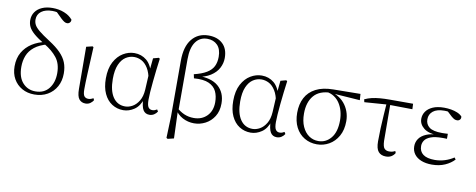

<svg xmlns="http://www.w3.org/2000/svg" viewBox="-78 -1182 4381 1768"><g transform="rotate(10 2112.5 -298.5)"><path d="M263 14Q198 14 147.5 -14.5Q97 -43 68.5 -93.5Q40 -144 40 -211Q40 -287 72 -342Q104 -397 159 -432Q214 -467 284 -481V-487L306 -462Q230 -442 185 -406Q140 -370 121 -322Q102 -274 102 -217Q102 -120 149 -68Q196 -16 268 -16Q349 -16 393.5 -72Q438 -128 438 -216Q438 -305 394 -360.5Q350 -416 277 -459Q210 -499 173.5 -530.5Q137 -562 122.5 -591Q108 -620 108 -654Q108 -698 131 -731Q154 -764 195.5 -782Q237 -800 293 -800Q352 -800 402 -780Q452 -760 482 -723Q482 -707 472 -696Q462 -685 446 -685Q433 -685 419.5 -693.5Q406 -702 389 -718L326 -780L384 -771L389 -750Q369 -762 345 -767.5Q321 -773 295 -773Q231 -773 193 -745Q155 -717 155 -668Q155 -642 167 -619Q179 -596 213.5 -567.5Q248 -539 315 -496Q382 -453 422 -412Q462 -371 480 -326Q498 -281 498 -223Q498 -154 468.5 -100.5Q439 -47 386 -16.5Q333 14 263 14Z M742 14Q704 14 682 -13Q660 -40 660 -109L658 -502L716 -516L725 -510Q721 -424 718 -362.5Q715 -301 713 -256.5Q711 -212 710 -178Q709 -144 709 -114Q709 -65 722.5 -49Q736 -33 760 -33Q775 -33 786 -37.5Q797 -42 807 -47L815 -30Q806 -14 787 0Q768 14 742 14Z M1095 14Q1036 14 988.5 -16.5Q941 -47 914 -105.5Q887 -164 887 -247Q887 -340 919.5 -401Q952 -462 1002.5 -492Q1053 -522 1107 -522Q1173 -522 1221.5 -482Q1270 -442 1292 -349H1300L1278 -296Q1266 -368 1240 -409.5Q1214 -451 1180.5 -468.5Q1147 -486 1111 -486Q1069 -486 1032.5 -462.5Q996 -439 973.5 -387.5Q951 -336 951 -253Q951 -143 992 -83Q1033 -23 1106 -23Q1140 -23 1174 -42Q1208 -61 1233 -102Q1258 -143 1262 -207L1272 -393L1283 -504L1335 -518L1345 -511Q1338 -461 1331.5 -404.5Q1325 -348 1319.5 -293.5Q1314 -239 1311 -194.5Q1308 -150 1308 -123Q1308 -71 1321 -52Q1334 -33 1358 -33Q1372 -33 1382 -37Q1392 -41 1402 -47L1413 -29Q1401 -10 1382 2Q1363 14 1339 14Q1300 14 1280.5 -17.5Q1261 -49 1258 -128H1270Q1246 -52 1197 -19Q1148 14 1095 14Z M1532 196 1539 -5V-527Q1539 -659 1596 -729.5Q1653 -800 1752 -800Q1835 -800 1884 -753.5Q1933 -707 1933 -621Q1933 -572 1909.5 -527Q1886 -482 1835.5 -449.5Q1785 -417 1705 -405V-418Q1842 -421 1909 -363Q1976 -305 1976 -203Q1976 -132 1944.5 -82Q1913 -32 1863 -6Q1813 20 1758 20Q1700 20 1650 -6.5Q1600 -33 1568 -88H1566L1575 -101Q1615 -64 1656.5 -46Q1698 -28 1747 -28Q1822 -28 1869.5 -76Q1917 -124 1917 -205Q1917 -262 1896.5 -305.5Q1876 -349 1826 -372Q1776 -395 1686 -388L1678 -425Q1752 -443 1795.5 -469.5Q1839 -496 1857.5 -533.5Q1876 -571 1876 -622Q1876 -694 1840 -731Q1804 -768 1745 -768Q1676 -768 1636.5 -713Q1597 -658 1597 -551V-74L1592 -66L1601 189L1544 203Z M2286 14Q2227 14 2179.5 -16.5Q2132 -47 2105 -105.5Q2078 -164 2078 -247Q2078 -340 2110.5 -401Q2143 -462 2193.5 -492Q2244 -522 2298 -522Q2364 -522 2412.5 -482Q2461 -442 2483 -349H2491L2469 -296Q2457 -368 2431 -409.5Q2405 -451 2371.5 -468.5Q2338 -486 2302 -486Q2260 -486 2223.5 -462.5Q2187 -439 2164.5 -387.5Q2142 -336 2142 -253Q2142 -143 2183 -83Q2224 -23 2297 -23Q2331 -23 2365 -42Q2399 -61 2424 -102Q2449 -143 2453 -207L2463 -393L2474 -504L2526 -518L2536 -511Q2529 -461 2522.5 -404.5Q2516 -348 2510.5 -293.5Q2505 -239 2502 -194.5Q2499 -150 2499 -123Q2499 -71 2512 -52Q2525 -33 2549 -33Q2563 -33 2573 -37Q2583 -41 2593 -47L2604 -29Q2592 -10 2573 2Q2554 14 2530 14Q2491 14 2471.5 -17.5Q2452 -49 2449 -128H2461Q2437 -52 2388 -19Q2339 14 2286 14Z M2905 14Q2840 14 2788 -17Q2736 -48 2706.5 -105.5Q2677 -163 2677 -241Q2677 -322 2708.5 -382Q2740 -442 2804.5 -475.5Q2869 -509 2966 -510L3221 -513L3225 -455L2967 -473L2954 -476Q2845 -475 2792.5 -413Q2740 -351 2740 -245Q2740 -174 2763 -123Q2786 -72 2825 -45Q2864 -18 2913 -18Q2984 -18 3031 -75Q3078 -132 3078 -239Q3078 -284 3067 -324.5Q3056 -365 3035 -397.5Q3014 -430 2982.5 -451Q2951 -472 2909 -478L2919 -487Q2968 -484 3008 -463Q3048 -442 3076.5 -408.5Q3105 -375 3120.5 -332.5Q3136 -290 3136 -243Q3136 -161 3103.5 -103.5Q3071 -46 3018.5 -16Q2966 14 2905 14Z M3269 -444 3263 -470Q3295 -485 3329 -493Q3363 -501 3404 -504.5Q3445 -508 3498 -508H3714L3716 -457L3488 -460ZM3551 14Q3505 14 3480.5 -14.5Q3456 -43 3456 -111Q3456 -170 3458.5 -232.5Q3461 -295 3465.5 -358Q3470 -421 3474 -481H3508L3510 -125Q3512 -71 3528 -54Q3544 -37 3572 -37Q3589 -37 3602.5 -40.5Q3616 -44 3628 -51L3635 -33Q3622 -11 3601 1.5Q3580 14 3551 14Z M3980 14Q3923 14 3880.5 -3Q3838 -20 3815 -51.5Q3792 -83 3792 -125Q3792 -164 3813.5 -195.5Q3835 -227 3881 -246.5Q3927 -266 4000 -267V-259Q3902 -262 3857 -298Q3812 -334 3812 -385Q3812 -422 3833 -453Q3854 -484 3896.5 -503Q3939 -522 4003 -522Q4036 -522 4068 -516.5Q4100 -511 4127.5 -499.5Q4155 -488 4172 -469Q4175 -450 4164.5 -439Q4154 -428 4139 -428Q4124 -428 4113 -433.5Q4102 -439 4085 -453L4030 -504L4084 -502L4088 -485Q4063 -490 4046 -492.5Q4029 -495 4009 -495Q3939 -495 3903.5 -466Q3868 -437 3868 -390Q3868 -344 3903 -316.5Q3938 -289 4023 -289Q4034 -289 4046.5 -289.5Q4059 -290 4077 -291V-244Q4059 -245 4050.5 -245Q4042 -245 4034 -245Q3965 -245 3926 -230Q3887 -215 3870.5 -191Q3854 -167 3854 -138Q3854 -87 3890.5 -60Q3927 -33 3999 -33Q4046 -33 4091.5 -47Q4137 -61 4176 -87L4189 -70Q4155 -33 4102 -9.5Q4049 14 3980 14Z"/></g></svg>

Font: Source Han Serif JP VF
Style: Regular
Weight: 250
Designer: Ryoko NISHIZUKA 西塚涼子 (kana & ideographs); Frank Grießhammer (Latin, Greek & Cyrillic); Wenlong ZHANG 张文龙 (bopomofo); San
Foundry: Adobe
Version: Version 2.001;hotconv 1.1.0;makeotfexe 2.6.0